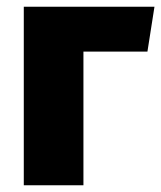

<svg xmlns="http://www.w3.org/2000/svg" viewBox="-20 -553 481 573"><path d="M229 0H51V-533H441L420 -399H229Z"/></svg>

Font: FiraGO ExtraBold
Style: Regular
Weight: 800
Designer: bBox Type
Foundry: bBox Type GmbH
Version: Version 1.001;PS 001.001;hotconv 1.0.88;makeotf.lib2.5.64775